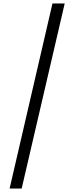

<svg xmlns="http://www.w3.org/2000/svg" viewBox="-20 -819 424 1098"><path d="M280 -799 35 259H104L350 -799Z"/></svg>

Font: Noto Serif Sinhala Condensed SemiBold
Style: Regular
Weight: 600
Width: 3
Designer: Jelle Bosma - Monotype Design Team
Foundry: Monotype Imaging Inc.
Version: Version 2.007